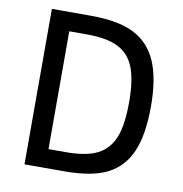

<svg xmlns="http://www.w3.org/2000/svg" viewBox="-77 -749 785 822"><g transform="rotate(10 315.5 -338.0)"><path d="M573.2 -337.9Q573.2 -213.9 541.3 -140.6Q509.3 -67.4 442.6 -33.7Q376 0 254.9 0H83V-675.8H252.9Q371.1 -675.8 439.5 -641.8Q507.8 -607.9 540.5 -534.2Q573.2 -460.4 573.2 -337.9ZM478 -338.9Q478 -435.5 456.5 -490.2Q435.1 -544.9 385.7 -569.6Q336.4 -594.2 248 -594.2H172.9V-82H248Q336.9 -82 385.5 -106.7Q434.1 -131.3 456.1 -185.8Q478 -240.2 478 -338.9Z"/></g></svg>

Font: ClearSansRegular
Style: Regular
Weight: 400
Foundry: Intel Corporation
Version: Version 1.00